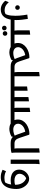

<svg xmlns="http://www.w3.org/2000/svg" viewBox="1931 -2768 1060 5036"><g transform="rotate(90 2461.0 -250.0)"><path d="M442 0V-100H617V-20L597 0ZM7 55Q42 96 77 119Q112 142 147.5 150.5Q183 159 220 159Q249 159 278.5 149Q308 139 337 118L299 158Q319 126 332 84.5Q345 43 351 -10Q357 -63 357 -127Q357 -178 353 -228Q349 -278 342.5 -329Q336 -380 326 -436L430 -449H439Q451 -375 460 -297Q469 -219 469 -151Q469 -46 451 31.5Q433 109 397.5 160Q362 211 310 235.5Q258 260 191 260Q151 260 116 249Q81 238 52 220.5Q23 203 0.5 182.5Q-22 162 -37 143L-2 55ZM141 -119Q116 -119 98.5 -135.5Q81 -152 81 -179Q81 -206 98.5 -222.5Q116 -239 141 -239Q167 -239 184 -222.5Q201 -206 201 -179Q201 -152 184 -135.5Q167 -119 141 -119Z M617 -100H794L754 -78Q748 -91 743.5 -117.5Q739 -144 739 -177V-498L843 -511H852V-54L806 -100H995V-20L975 0H597V-80ZM761 148Q761 121 778.5 104.5Q796 88 821 88Q846 88 863.5 104.5Q881 121 881 148Q881 175 864 191.5Q847 208 821 208Q796 208 778.5 191.5Q761 175 761 148ZM618 167Q618 139 635.5 123Q653 107 678 107Q703 107 720.5 123Q738 139 738 167Q738 194 721 210.5Q704 227 678 227Q653 227 635.5 210.5Q618 194 618 167Z M1168 -100 1209 0H975V-80L995 -100ZM1682 0Q1620 0 1579.5 -18Q1539 -36 1513 -73Q1487 -110 1466 -167L1381 -406L1436 -386Q1367 -383 1318 -363Q1269 -343 1238.5 -315Q1208 -287 1194 -255.5Q1180 -224 1180 -196Q1180 -152 1202 -123.5Q1224 -95 1258.5 -81.5Q1293 -68 1330 -68Q1390 -68 1442.5 -86Q1495 -104 1528 -125L1535 -117L1517 -22Q1467 7 1413 21Q1359 35 1312 35Q1280 35 1246 27Q1212 19 1180.5 2.5Q1149 -14 1124 -40Q1099 -66 1084.5 -102.5Q1070 -139 1070 -186Q1070 -259 1103 -315.5Q1136 -372 1191.5 -411.5Q1247 -451 1314.5 -471.5Q1382 -492 1452 -492L1469 -483L1554 -226Q1576 -159 1610 -129.5Q1644 -100 1702 -100V-20Z M1682 0V-80L1702 -100H1886L1846 -78Q1840 -91 1836 -117.5Q1832 -144 1832 -177V-747L1935 -760H1944V-50L1898 -100H2088V-20L2068 0Z M2068 0V-80L2088 -100H2259L2218 -75Q2213 -86 2212 -105Q2211 -124 2211 -147V-430L2314 -443H2323V-50L2277 -100H2538L2497 -75Q2492 -90 2490.5 -108.5Q2489 -127 2489 -147V-465L2593 -479H2601V-50L2555 -100H2820L2781 -78Q2774 -95 2771 -120.5Q2768 -146 2768 -177V-497L2871 -511H2880V-50L2834 -100H3021V-20L3004 0Z M3176 -100 3217 0H2983V-80L3003 -100ZM3690 0Q3628 0 3587.5 -18Q3547 -36 3521 -73Q3495 -110 3474 -167L3389 -406L3444 -386Q3375 -383 3326 -363Q3277 -343 3246.5 -315Q3216 -287 3202 -255.5Q3188 -224 3188 -196Q3188 -152 3210 -123.5Q3232 -95 3266.5 -81.5Q3301 -68 3338 -68Q3398 -68 3450.5 -86Q3503 -104 3536 -125L3543 -117L3525 -22Q3475 7 3421 21Q3367 35 3320 35Q3288 35 3254 27Q3220 19 3188.5 2.5Q3157 -14 3132 -40Q3107 -66 3092.5 -102.5Q3078 -139 3078 -186Q3078 -259 3111 -315.5Q3144 -372 3199.5 -411.5Q3255 -451 3322.5 -471.5Q3390 -492 3460 -492L3477 -483L3562 -226Q3584 -159 3618 -129.5Q3652 -100 3710 -100V-20Z M3690 0V-80L3710 -100H3887L3847 -78Q3841 -91 3837 -117.5Q3833 -144 3833 -177V-747L3936 -760H3945V-175Q3945 -155 3945.5 -128.5Q3946 -102 3947.5 -76Q3949 -50 3953 -32V-24Q3923 -12 3878 -6Q3833 0 3770 0Z M4129 -747 4248 -760 4249 -752Q4245 -734 4243.5 -707Q4242 -680 4241.5 -652Q4241 -624 4241 -604V0H4129Z M4590 260Q4534 260 4490 248Q4446 236 4421 224Q4396 212 4396 212L4432 125H4441Q4480 146 4524 155Q4568 164 4606 164Q4654 164 4686 158Q4718 152 4748 139L4710 169Q4740 133 4757.5 88Q4775 43 4782 -11.5Q4789 -66 4789 -131Q4789 -174 4778.5 -218Q4768 -262 4745 -301.5Q4722 -341 4685 -370.5Q4648 -400 4595 -415L4659 -424Q4577 -396 4539 -342Q4501 -288 4501 -232Q4501 -192 4522 -162.5Q4543 -133 4583.5 -116Q4624 -99 4681 -99Q4706 -99 4739 -103Q4772 -107 4802 -118L4797 -18Q4764 -7 4728 -3.5Q4692 0 4664 0Q4589 0 4527 -24.5Q4465 -49 4428.5 -99.5Q4392 -150 4392 -225Q4392 -279 4412.5 -326Q4433 -373 4468 -408.5Q4503 -444 4546.5 -464.5Q4590 -485 4635 -485Q4685 -485 4732.5 -459Q4780 -433 4818 -387.5Q4856 -342 4878 -282Q4900 -222 4900 -152Q4900 -22 4864.5 70.5Q4829 163 4760 211.5Q4691 260 4590 260Z"/></g></svg>

Font: Kufam Medium
Style: Italic
Weight: 500
Italic angle: -11°
Designer: Artur Schmal
Foundry: Original Type
Version: Version 1.301; ttfautohint (v1.8.3)